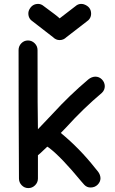

<svg xmlns="http://www.w3.org/2000/svg" viewBox="-20 -951 590 982"><path d="M125 11Q105 11 91 -3.5Q77 -18 77 -38Q75 -368 75 -695Q75 -715 89 -729.5Q103 -744 123 -744Q143 -744 157.5 -729.5Q172 -715 172 -695Q172 -366 174 -290Q213 -330 251 -371Q336 -464 432 -545Q448 -558 467 -559Q487 -559 501 -545Q515 -531 516 -511Q516 -490 501 -476Q405 -395 320 -301L291 -271Q388 -191 466 -92L480 -75Q493 -59 494 -40Q494 -21 479.5 -6.5Q465 8 443 8Q424 8 411 -6L396 -23Q293 -148 231 -195L222 -201Q176 -157 174 -157V-38Q174 -18 159.5 -3.5Q145 11 125 11ZM285 -746Q266 -746 251 -761L149 -840Q125 -855 125 -882Q125 -895 132 -906Q147 -931 175 -931Q187 -931 198 -924Q276 -867 285 -857Q287 -858 372 -924Q383 -931 395 -931Q402 -931 409 -929Q446 -916 446 -881Q446 -855 421 -839L320 -761Q305 -746 285 -746Z"/></svg>

Font: Bad Comic
Style: Regular
Weight: 400
Designer: GGBotNet
Foundry: f0n7
Version: 0.9